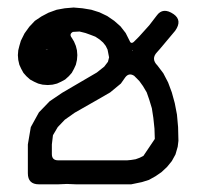

<svg xmlns="http://www.w3.org/2000/svg" viewBox="-20 -517 540 508"><path d="M133.8 -92.8H157.2H181.6H316.4L327.1 -93.8L338.9 -95.7L349.6 -99.6L359.4 -104.5L389.6 -149.4L388.7 -176.8L385.7 -205.1L381.8 -230.5L375 -252.9L368.2 -272.5L358.4 -289.1L348.6 -302.7L335 -316.4Q321.3 -325.2 311.5 -312.5L299.8 -295.9L271.5 -272.5L239.3 -253.9L177.7 -218.8L151.4 -200.2L132.8 -180.7L120.1 -159.2L117.2 -134.8V-109.4Q117.2 -92.8 133.8 -92.8ZM330.1 -381.8 331.1 -383.8 330.1 -384.8ZM264.6 -385.7 259.8 -395.5 252.9 -404.3 244.1 -412.1 232.4 -419.9 219.7 -424.8 206.1 -429.7 190.4 -433.6 172.9 -432.6Q162.1 -426.8 169.9 -417L175.8 -407.2L180.7 -395.5L183.6 -383.8L184.6 -371.1L183.6 -358.4L180.7 -345.7L175.8 -335L169.9 -324.2L162.1 -315.4L152.3 -306.6L141.6 -300.8L130.9 -295.9L119.1 -293L106.4 -292L92.8 -293L81.1 -295.9L70.3 -300.8L59.6 -306.6L49.8 -315.4L42 -324.2L36.1 -335L31.2 -345.7L28.3 -358.4L27.3 -371.1L28.3 -383.8L31.2 -395.5L35.2 -409.2L44.9 -428.7L57.6 -446.3L72.3 -461.9L89.8 -473.6L108.4 -483.4L129.9 -491.2L151.4 -495.1L174.8 -497.1L198.2 -495.1L221.7 -491.2L243.2 -484.4L263.7 -474.6L282.2 -461.9L298.8 -447.3L312.5 -429.7L322.3 -410.2Q326.2 -399.4 334 -406.2L347.7 -419.9L375 -450.2L394.5 -475.6Q411.1 -499 439.5 -479.5Q462.9 -462.9 443.4 -435.5L403.3 -387.7L395.5 -378.9Q378.9 -361.3 396.5 -343.8L412.1 -323.2L424.8 -298.8L434.6 -272.5L442.4 -244.1L448.2 -213.9L451.2 -180.7L452.1 -144.5L450.2 -128.9L444.3 -108.4L434.6 -90.8L421.9 -75.2L407.2 -61.5L391.6 -50.8L374 -41L355.5 -35.2L327.1 -29.3H181.6L157.2 -30.3L133.8 -29.3H83Q53.7 -29.3 53.7 -58.6V-134.8L61.5 -180.7L83 -219.7L111.3 -249L144.5 -271.5L236.3 -325.2L255.9 -340.8L265.6 -353.5L268.6 -365.2ZM100.6 -385.7 108.4 -386.7H103.5Z"/></svg>

Font: B2 Hana
Style: Regular
Weight: 500
Version: 2020-08-05; (max)